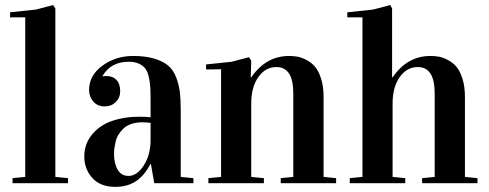

<svg xmlns="http://www.w3.org/2000/svg" viewBox="-20 -727 1939 762"><path d="M20 -658.2V-678.2L122.1 -689L190.9 -707L199.7 -692.9V-24.9L250 -20V0H29.8V-20L80.1 -24.9V-658.2Z M314.5 -106Q314.5 -129.9 322 -152.1Q329.6 -174.3 346.7 -194.8Q363.8 -215.3 388.7 -230.5Q413.6 -245.6 450.4 -254.6Q487.3 -263.7 532.2 -263.7Q556.2 -263.7 577.6 -261.7V-329.1Q577.6 -361.3 576.4 -381.3Q575.2 -401.4 570.3 -422.6Q565.4 -443.8 556.4 -455.3Q547.4 -466.8 531 -474.4Q514.6 -481.9 491.2 -481.9Q419.9 -481.9 387.2 -425.8V-423.8Q395.5 -425.3 402.3 -425.3Q427.7 -425.3 442.4 -409.7Q457 -394 457 -364.7Q457 -339.4 439.5 -322Q421.9 -304.7 395.5 -304.7Q366.7 -304.7 350.1 -324.2Q333.5 -343.8 333.5 -370.1Q333.5 -427.7 386.5 -466.3Q439.5 -504.9 508.3 -504.9Q557.1 -504.9 591.6 -494.6Q626 -484.4 646.5 -467.5Q667 -450.7 678.5 -421.6Q689.9 -392.6 693.6 -362.3Q697.3 -332 697.3 -288.1V-24.9L747.6 -20V0H592.3L578.6 -77.1H577.6Q553.7 -30.8 519.8 -8.1Q485.8 14.6 437.5 14.6Q377.9 14.6 346.2 -21Q314.5 -56.6 314.5 -106ZM432.6 -116.2Q432.6 -77.1 447.3 -53Q461.9 -28.8 490.2 -28.8Q523.4 -28.8 550.5 -70.3Q577.6 -111.8 577.6 -171.9V-239.3Q558.1 -241.7 545.9 -241.7Q520.5 -241.7 500.7 -234.9Q481 -228 469.2 -216.3Q457.5 -204.6 449.7 -191.7Q441.9 -178.7 438.5 -163.1Q435.1 -147.5 433.8 -137.2Q432.6 -127 432.6 -116.2Z M797.4 -471.2 899.4 -481.9 968.3 -500 977.1 -485.8 975.1 -419.9H977.1Q1035.2 -504.9 1127.4 -504.9Q1145 -504.9 1161.1 -502Q1177.2 -499 1196.8 -488.8Q1216.3 -478.5 1230.5 -461.9Q1244.6 -445.3 1254.4 -414.6Q1264.2 -383.8 1264.2 -342.8V-24.9L1314 -20V0H1094.2V-20L1144 -24.9V-356.9Q1144 -460.9 1077.1 -460.9Q1033.2 -460.9 1005.1 -420.9Q977.1 -380.9 977.1 -315.9V-24.9L1027.3 -20V0H807.1V-20L857.4 -24.9V-452.1L798.3 -451.2Z M1358.4 -658.2V-678.2L1460.4 -689L1529.3 -707L1536.1 -692.9V-419.9H1538.1Q1596.2 -504.9 1688.5 -504.9Q1706.1 -504.9 1722.2 -502Q1738.3 -499 1757.8 -488.8Q1777.3 -478.5 1791.5 -461.9Q1805.7 -445.3 1815.4 -414.6Q1825.2 -383.8 1825.2 -342.8V-24.9L1875 -20V0H1655.3V-20L1705.1 -24.9V-356.9Q1705.1 -460.9 1638.2 -460.9Q1594.2 -460.9 1566.2 -420.9Q1538.1 -380.9 1538.1 -315.9V-24.9L1588.4 -20V0H1368.2V-20L1418.5 -24.9V-658.2Z"/></svg>

Font: Vidaloka 
Style: Regular
Weight: 400
Designer: Cyreal (www.cyreal.org)
Foundry: Cyreal (www.cyreal.org)
Version: Version 1.011